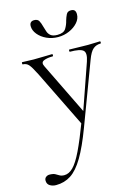

<svg xmlns="http://www.w3.org/2000/svg" viewBox="-162 -653 727 1004"><g transform="rotate(-15 201.5 -150.5)"><path d="M429 -386Q432 -386 432 -380Q432 -374 429 -374Q406 -374 389 -360Q372 -346 357 -305L232 28Q196 124 163 179.5Q130 235 94.5 258Q59 281 14 281Q-5 281 -19.5 272Q-34 263 -34 244Q-34 232 -25.5 225.5Q-17 219 -7 219Q13 219 23.5 224.5Q34 230 43.5 236Q53 242 69 242Q94 242 117 219Q140 196 166.5 141Q193 86 229 -9V13L74 -303Q52 -347 39.5 -360.5Q27 -374 8 -374Q6 -374 6 -380Q6 -386 8 -386Q23 -386 39 -385Q55 -384 70 -384Q102 -384 126.5 -385Q151 -386 171 -386Q173 -386 173 -380Q173 -374 171 -374Q140 -374 121.5 -366Q103 -358 115 -335L255 -48L235 -11L336 -301Q351 -345 335 -359.5Q319 -374 263 -374Q261 -374 261 -380Q261 -386 263 -386Q287 -386 308.5 -385Q330 -384 364 -384Q385 -384 398 -385Q411 -386 429 -386ZM224 -476Q258 -476 270 -495.5Q282 -515 287 -537Q292 -554 299 -568Q306 -582 324 -582Q338 -582 344 -575Q350 -568 350 -554Q350 -530 332 -509.5Q314 -489 285.5 -476.5Q257 -464 225 -464Q192 -464 163.5 -477Q135 -490 117.5 -511.5Q100 -533 100 -556Q100 -569 106.5 -575.5Q113 -582 125 -582Q144 -582 151 -569.5Q158 -557 163 -537Q167 -524 171.5 -509.5Q176 -495 188 -485.5Q200 -476 224 -476Z"/></g></svg>

Font: Cormorant Light
Style: Regular
Weight: 300
Designer: Christian Thalmann (Catharsis Fonts)
Foundry: Catharsis Fonts
Version: Version 4.000